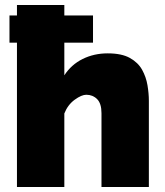

<svg xmlns="http://www.w3.org/2000/svg" viewBox="-20 -750 661 770"><path d="M577 0H387V-296Q387 -335 369.5 -352.5Q352 -370 326 -370Q307 -370 279.5 -350Q252 -330 238 -295V0H48V-579H18V-688H48V-730H238V-688H353V-579H238V-448Q266 -491 311.5 -513.5Q357 -536 412 -536Q468 -536 501 -517.5Q534 -499 550 -470Q566 -441 571.5 -408Q577 -375 577 -346Z"/></svg>

Font: Raleway Black
Style: Regular
Weight: 900
Designer: Matt McInerney, Pablo Impallari, Rodrigo Fuenzalida
Foundry: Matt McInerney, Pablo Impallari, Rodrigo Fuenzalida
Version: Version 4.026